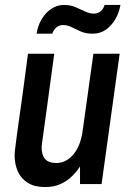

<svg xmlns="http://www.w3.org/2000/svg" viewBox="-20 -743 526 775"><path d="M162 12Q120 12 93 -4.5Q66 -21 52.5 -50Q39 -79 39 -117Q39 -125 41 -141Q43 -157 46 -181.5Q49 -206 54 -240.5Q59 -275 65 -318Q71 -361 78 -413Q85 -465 93 -526H199Q191 -469 184.5 -420Q178 -371 172.5 -331Q167 -291 162.5 -259Q158 -227 155 -204Q152 -181 150 -167.5Q148 -154 148 -150Q148 -116 162.5 -100.5Q177 -85 207 -85Q247 -85 276.5 -120Q306 -155 314 -218L357 -526H463L390 0H303V-71Q290 -51 271 -32Q252 -13 225 -0.5Q198 12 162 12ZM128 -607Q132 -638 147.5 -664.5Q163 -691 186.5 -707Q210 -723 238 -723Q264 -723 284 -714.5Q304 -706 323 -697Q342 -688 359 -688Q374 -688 386 -697.5Q398 -707 402 -723H466Q461 -692 445.5 -665.5Q430 -639 407 -623Q384 -607 354 -607Q326 -607 306 -616Q286 -625 269 -633.5Q252 -642 234 -642Q220 -642 208 -632.5Q196 -623 191 -607Z"/></svg>

Font: Archivo Narrow SemiBold
Style: Italic
Weight: 600
Italic angle: -8°
Designer: Hector Gatti
Foundry: Omnibus-Type
Version: Version 3.002